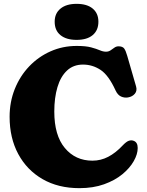

<svg xmlns="http://www.w3.org/2000/svg" viewBox="-20 -959 766 999"><path d="M696.5 -189Q696.5 -157 676 -120.8Q655.5 -84.5 616.8 -52.5Q578 -20.5 521.5 -0.2Q465 20 393 20Q283 20 201.5 -27Q120 -74 75 -157.5Q30 -241 30 -351Q30 -429 57 -496.2Q84 -563.5 132 -613.8Q180 -664 243.2 -692Q306.5 -720 379 -720Q426.5 -720 454.2 -712.5Q482 -705 499.2 -697.5Q516.5 -690 531.5 -690Q545 -690 555.2 -697Q565.5 -704 575.2 -711Q585 -718 596.5 -718Q618 -718 626.2 -706.5Q634.5 -695 642 -668.5L688 -509.5Q694.5 -487 681.8 -471.5Q669 -456 646 -452Q627 -449 609.8 -456.8Q592.5 -464.5 581.5 -488Q545 -568 503 -595.5Q461 -623 412 -623Q362 -623 328.8 -592Q295.5 -561 279 -505.8Q262.5 -450.5 262.5 -378.5Q262.5 -254.5 317.5 -188.8Q372.5 -123 461 -123Q504.5 -123 543.2 -143.2Q582 -163.5 617.5 -201.5Q637 -222 650.2 -226.5Q663.5 -231 675 -226.5Q696.5 -219 696.5 -189ZM378.5 -751.5Q325 -751.5 294.8 -776Q264.5 -800.5 264.5 -846Q264.5 -889.5 294.8 -914.2Q325 -939 378.5 -939Q433 -939 462.5 -914.2Q492 -889.5 492 -846Q492 -801.5 462.5 -776.5Q433 -751.5 378.5 -751.5Z"/></svg>

Font: Fraunces 9pt SuperSoft Black
Style: Regular
Weight: 900
Version: Version 1.000;[b76b70a41]